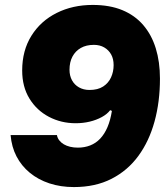

<svg xmlns="http://www.w3.org/2000/svg" viewBox="-20 -749 680 779"><path d="M356 -729Q425 -729 476 -708Q527 -687 561 -647.5Q595 -608 612 -553Q629 -498 629 -430Q629 -336 607 -256Q585 -176 541.5 -116.5Q498 -57 432.5 -23.5Q367 10 280 10Q226 10 180.5 -5Q135 -20 101 -48Q67 -76 47 -114.5Q27 -153 23 -201H211Q213 -189 220.5 -179.5Q228 -170 239 -163.5Q250 -157 264.5 -153.5Q279 -150 296 -150Q323 -150 346 -159Q369 -168 386.5 -186.5Q404 -205 416 -233Q428 -261 434 -299L427 -302Q415 -286 393 -274Q371 -262 344 -255.5Q317 -249 287 -249Q228 -249 178.5 -275Q129 -301 99.5 -349Q70 -397 70 -463Q70 -544 107.5 -604Q145 -664 210 -696.5Q275 -729 356 -729ZM361 -567Q330 -567 308 -554.5Q286 -542 274 -519.5Q262 -497 262 -466Q262 -442 272 -423.5Q282 -405 300.5 -394.5Q319 -384 343 -384Q377 -384 398.5 -398Q420 -412 430.5 -435Q441 -458 441 -485Q441 -510 431 -528Q421 -546 403 -556.5Q385 -567 361 -567Z"/></svg>

Font: Mona Sans ExtraLight Black
Style: Italic
Weight: 900
Italic angle: -11.6951°
Version: Version 2.000